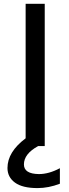

<svg xmlns="http://www.w3.org/2000/svg" viewBox="-20 -752 356 991"><path d="M173.8 218.8Q95.7 218.8 57.1 190.4Q18.6 162.1 18.6 115.2Q18.6 32.2 112.3 -38.1V-732.4H210.9V2H176.8Q103.5 42 103.5 96.7Q103.5 145.5 180.7 146.5Q232.4 146.5 289.1 116.2V196.3Q230.5 218.8 173.8 218.8Z"/></svg>

Font: Gen Shin Gothic Regular
Style: Regular
Weight: 400
Designer: [Source Han Sans]
Ryoko NISHIZUKA  (kana & ideographs); Paul D. Hunt (Latin, Greek & Cyrillic); Wenlong ZHANG  (bopomofo
Version: Version 1.002.20150607